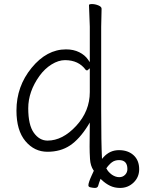

<svg xmlns="http://www.w3.org/2000/svg" viewBox="-20 -729 705 945"><path d="M431 135Q438 121 442 111L440 109Q425 87 423 53.5Q421 20 421 -7L422 -126L413 -111Q371 -44 324.5 -13Q278 18 213.5 18Q149 18 105 -34.5Q61 -87 61 -185Q61 -304 135.5 -395Q210 -486 305 -486Q342 -486 370 -472Q398 -458 413 -436L422 -423V-598L418 -704Q418 -709 433 -709Q448 -709 464 -702.5Q480 -696 480 -686L478 -597V-190Q478 -24 482 53L490 44Q521 10 565.5 10Q610 10 637.5 35Q665 60 665 104Q665 143 637.5 169.5Q610 196 571 196Q544 196 522 185.5Q500 175 480 156L475 151Q467 171 463 186Q460 196 447 196Q439 196 425 193Q415 191 415 183Q415 170 431 135ZM566 59Q545 59 530.5 70Q516 81 503 100L505 102Q512 117 531 131Q549 143 567 143Q584 143 595.5 131.5Q607 120 607 103Q607 59 566 59ZM413 -385Q409 -380 402 -385Q367 -433 300 -433Q268 -433 234 -412Q200 -391 174 -355Q119 -278 119 -196Q119 -114 146.5 -75.5Q174 -37 214 -37Q288 -37 355 -109.5Q422 -182 422 -276V-393Z"/></svg>

Font: Moon Stars Kai T Light
Style: Regular
Weight: 300
Designer: GuiWonder
Version: Version 1.101